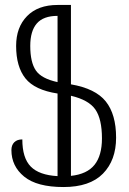

<svg xmlns="http://www.w3.org/2000/svg" viewBox="-20 -744 519 774"><path d="M448 -189Q448 -98 395 -44Q342 10 236 10Q129 10 77.5 -32Q26 -74 26 -139Q26 -159 37.5 -170.5Q49 -182 70 -182Q70 -107 104 -72.5Q138 -38 212 -34V-367Q120 -381 82.5 -428Q45 -475 45 -559Q45 -634 89 -679Q133 -724 212 -724H266V-404Q365 -387 406.5 -335Q448 -283 448 -189ZM212 -413V-680Q155 -680 128.5 -649.5Q102 -619 102 -559Q102 -493 124.5 -460Q147 -427 212 -413ZM391 -186Q391 -264 364.5 -302.5Q338 -341 266 -358V-35Q331 -42 361 -79.5Q391 -117 391 -186Z"/></svg>

Font: Noto Serif Armenian Light Cond
Style: Regular
Weight: 300
Width: 3
Designer: Monotype Design team
Foundry: Monotype Imaging Inc.
Version: Version 1.000